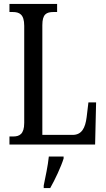

<svg xmlns="http://www.w3.org/2000/svg" viewBox="-20 -734 538 975"><path d="M28 0H463L468 -214H429L420 -139C413 -84 395 -49 349 -49H195V-606C195 -662 215 -673 253 -673H270V-714H28V-673H44C78 -673 103 -662 103 -603V-110C103 -52 78 -41 47 -41H28ZM202 208V221H235C259 179 290 113 303 71V61H228C223 110 211 163 202 208Z"/></svg>

Font: Noto Serif Armenian ExtraCondensed
Style: Regular
Weight: 400
Width: 2
Designer: Monotype Design Team
Foundry: Monotype Imaging Inc.
Version: Version 2.008